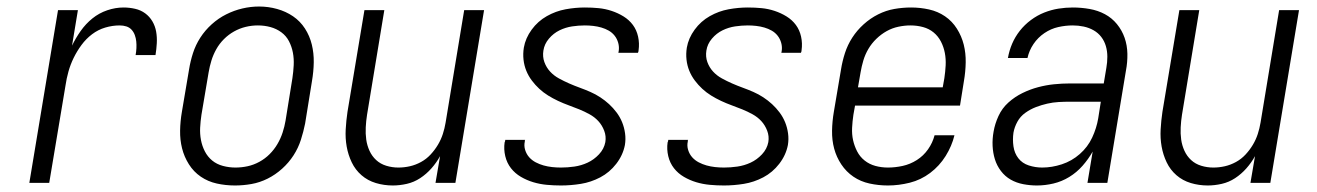

<svg xmlns="http://www.w3.org/2000/svg" viewBox="-20 -561 4040 589"><path d="M70 0 158 -530H219L201 -421Q212 -444 227.5 -466Q243 -488 263.5 -504.5Q284 -521 309 -529.5Q334 -538 359 -538Q377 -538 394.5 -534Q412 -530 425.5 -520Q439 -510 447.5 -495.5Q456 -481 459 -464Q462 -447 461 -428.5Q460 -410 457 -392H396Q398 -403 398.5 -413.5Q399 -424 398 -434Q397 -444 393.5 -453.5Q390 -463 383.5 -470Q377 -477 367.5 -480Q358 -483 347 -483Q325 -483 303 -476.5Q281 -470 262.5 -456Q244 -442 230 -423Q216 -404 206 -383.5Q196 -363 190 -341.5Q184 -320 181 -299L131 0Z M701 8Q672 8 645 2Q618 -4 596 -19Q574 -34 559.5 -57Q545 -80 538.5 -106Q532 -132 532.5 -160.5Q533 -189 538 -218L560 -348Q564 -373 572 -398Q580 -423 594.5 -445.5Q609 -468 629.5 -486.5Q650 -505 674 -517Q698 -529 723.5 -535Q749 -541 775 -541Q803 -541 830 -533.5Q857 -526 879 -511Q901 -496 915.5 -473.5Q930 -451 936.5 -424.5Q943 -398 942.5 -369.5Q942 -341 937 -312L916 -182Q911 -157 903 -132Q895 -107 880.5 -84.5Q866 -62 845.5 -43.5Q825 -25 801 -13Q777 -1 751.5 3.5Q726 8 701 8ZM702 -47Q721 -47 739.5 -51Q758 -55 775.5 -64.5Q793 -74 807 -88Q821 -102 831 -119Q841 -136 847 -154.5Q853 -173 856 -191L877 -321Q880 -341 881 -361Q882 -381 878.5 -399.5Q875 -418 866.5 -434.5Q858 -451 843 -462Q828 -473 809.5 -478Q791 -483 771 -483Q752 -483 733.5 -478.5Q715 -474 698 -464.5Q681 -455 667 -441Q653 -427 643.5 -410Q634 -393 628.5 -375Q623 -357 620 -339L598 -209Q595 -189 594 -169.5Q593 -150 596.5 -131.5Q600 -113 608.5 -96.5Q617 -80 631 -68.5Q645 -57 664 -52Q683 -47 702 -47Z M1185 8Q1158 8 1133 0.5Q1108 -7 1089 -23.5Q1070 -40 1059 -63Q1048 -86 1043.5 -111.5Q1039 -137 1040.5 -164Q1042 -191 1046 -218L1098 -530H1159L1106 -209Q1103 -190 1102 -170.5Q1101 -151 1103.5 -133Q1106 -115 1113.5 -98.5Q1121 -82 1134 -70Q1147 -58 1165 -52.5Q1183 -47 1202 -47Q1220 -47 1237.5 -51Q1255 -55 1271.5 -64Q1288 -73 1301 -87Q1314 -101 1323.5 -117Q1333 -133 1338.5 -150Q1344 -167 1347 -185L1404 -530H1465L1377 0H1316L1330 -82Q1319 -62 1303.5 -44.5Q1288 -27 1269 -14.5Q1250 -2 1228 3Q1206 8 1185 8Z M1701 8Q1679 8 1657.5 6Q1636 4 1616 -2Q1596 -8 1578 -18.5Q1560 -29 1547.5 -45Q1535 -61 1530 -82Q1525 -103 1528 -124Q1529 -126 1529.5 -128Q1530 -130 1530 -132H1591Q1590 -131 1590 -130Q1590 -129 1590 -127Q1587 -114 1591 -101Q1595 -88 1603.5 -78.5Q1612 -69 1623.5 -63Q1635 -57 1647.5 -53.5Q1660 -50 1673.5 -48.5Q1687 -47 1701 -47Q1721 -47 1742 -50Q1763 -53 1782.5 -62Q1802 -71 1817.5 -87.5Q1833 -104 1837 -125Q1840 -143 1833.5 -160Q1827 -177 1815.5 -189.5Q1804 -202 1788.5 -210.5Q1773 -219 1757 -225.5Q1741 -232 1724.5 -238Q1708 -244 1692 -251.5Q1676 -259 1661.5 -268Q1647 -277 1634.5 -288.5Q1622 -300 1611.5 -314Q1601 -328 1594.5 -344Q1588 -360 1586 -378Q1584 -396 1587 -415Q1592 -444 1611 -470Q1630 -496 1657.5 -511.5Q1685 -527 1715 -532.5Q1745 -538 1774 -538Q1796 -538 1816.5 -536Q1837 -534 1856.5 -527.5Q1876 -521 1893 -510.5Q1910 -500 1921.5 -484.5Q1933 -469 1937.5 -448.5Q1942 -428 1939 -407Q1939 -405 1938.5 -403Q1938 -401 1937 -399H1877Q1877 -401 1877.5 -402Q1878 -403 1878 -404Q1880 -417 1876.5 -429.5Q1873 -442 1865.5 -451.5Q1858 -461 1847.5 -467Q1837 -473 1825 -476.5Q1813 -480 1800 -481.5Q1787 -483 1774 -483Q1755 -483 1735 -480Q1715 -477 1696.5 -468Q1678 -459 1664 -442.5Q1650 -426 1647 -406Q1644 -387 1650 -370.5Q1656 -354 1667.5 -341.5Q1679 -329 1694.5 -320.5Q1710 -312 1726 -305Q1742 -298 1758.5 -292Q1775 -286 1791 -279Q1807 -272 1821.5 -262.5Q1836 -253 1848.5 -241.5Q1861 -230 1871.5 -216Q1882 -202 1888.5 -186Q1895 -170 1897.5 -152Q1900 -134 1897 -116Q1891 -85 1870.5 -58.5Q1850 -32 1821.5 -17Q1793 -2 1762 3Q1731 8 1701 8Z M2201 8Q2179 8 2157.5 6Q2136 4 2116 -2Q2096 -8 2078 -18.5Q2060 -29 2047.5 -45Q2035 -61 2030 -82Q2025 -103 2028 -124Q2029 -126 2029.5 -128Q2030 -130 2030 -132H2091Q2090 -131 2090 -130Q2090 -129 2090 -127Q2087 -114 2091 -101Q2095 -88 2103.5 -78.5Q2112 -69 2123.5 -63Q2135 -57 2147.5 -53.5Q2160 -50 2173.5 -48.5Q2187 -47 2201 -47Q2221 -47 2242 -50Q2263 -53 2282.5 -62Q2302 -71 2317.5 -87.5Q2333 -104 2337 -125Q2340 -143 2333.5 -160Q2327 -177 2315.5 -189.5Q2304 -202 2288.5 -210.5Q2273 -219 2257 -225.5Q2241 -232 2224.5 -238Q2208 -244 2192 -251.5Q2176 -259 2161.5 -268Q2147 -277 2134.5 -288.5Q2122 -300 2111.5 -314Q2101 -328 2094.5 -344Q2088 -360 2086 -378Q2084 -396 2087 -415Q2092 -444 2111 -470Q2130 -496 2157.5 -511.5Q2185 -527 2215 -532.5Q2245 -538 2274 -538Q2296 -538 2316.5 -536Q2337 -534 2356.5 -527.5Q2376 -521 2393 -510.5Q2410 -500 2421.5 -484.5Q2433 -469 2437.5 -448.5Q2442 -428 2439 -407Q2439 -405 2438.5 -403Q2438 -401 2437 -399H2377Q2377 -401 2377.5 -402Q2378 -403 2378 -404Q2380 -417 2376.5 -429.5Q2373 -442 2365.5 -451.5Q2358 -461 2347.5 -467Q2337 -473 2325 -476.5Q2313 -480 2300 -481.5Q2287 -483 2274 -483Q2255 -483 2235 -480Q2215 -477 2196.5 -468Q2178 -459 2164 -442.5Q2150 -426 2147 -406Q2144 -387 2150 -370.5Q2156 -354 2167.5 -341.5Q2179 -329 2194.5 -320.5Q2210 -312 2226 -305Q2242 -298 2258.5 -292Q2275 -286 2291 -279Q2307 -272 2321.5 -262.5Q2336 -253 2348.5 -241.5Q2361 -230 2371.5 -216Q2382 -202 2388.5 -186Q2395 -170 2397.5 -152Q2400 -134 2397 -116Q2391 -85 2370.5 -58.5Q2350 -32 2321.5 -17Q2293 -2 2262 3Q2231 8 2201 8Z M2704 8Q2675 8 2647.5 2Q2620 -4 2598 -19Q2576 -34 2561 -56.5Q2546 -79 2539 -105Q2532 -131 2532.5 -160Q2533 -189 2538 -218L2560 -348Q2564 -373 2572 -398Q2580 -423 2594.5 -445.5Q2609 -468 2629.5 -486.5Q2650 -505 2674 -517Q2698 -529 2723.5 -533.5Q2749 -538 2775 -538Q2803 -538 2830 -532Q2857 -526 2879 -511Q2901 -496 2915.5 -473Q2930 -450 2936.5 -424Q2943 -398 2942.5 -369.5Q2942 -341 2937 -312L2925 -237H2603L2598 -209Q2595 -189 2594 -169Q2593 -149 2597 -131Q2601 -113 2609.5 -96.5Q2618 -80 2632.5 -68.5Q2647 -57 2665.5 -52Q2684 -47 2704 -47Q2726 -47 2749 -52Q2772 -57 2792.5 -70Q2813 -83 2827 -103Q2841 -123 2847 -146H2908Q2900 -113 2881 -82.5Q2862 -52 2833.5 -30.5Q2805 -9 2771 -0.5Q2737 8 2704 8ZM2872 -293 2877 -321Q2880 -341 2881 -360.5Q2882 -380 2878.5 -398.5Q2875 -417 2866.5 -433.5Q2858 -450 2844 -461.5Q2830 -473 2811.5 -478Q2793 -483 2773 -483Q2755 -483 2736 -479Q2717 -475 2700 -465.5Q2683 -456 2668.5 -442Q2654 -428 2644 -411Q2634 -394 2628.5 -375.5Q2623 -357 2620 -339L2612 -293Z M3161 8Q3140 8 3119 4Q3098 0 3080.5 -10Q3063 -20 3050.5 -36.5Q3038 -53 3032 -72.5Q3026 -92 3025 -113.5Q3024 -135 3028 -157Q3032 -181 3043 -205Q3054 -229 3073.5 -246.5Q3093 -264 3116.5 -275.5Q3140 -287 3164.5 -293.5Q3189 -300 3213.5 -302.5Q3238 -305 3262 -305H3366L3374 -353Q3377 -370 3377 -387Q3377 -404 3372.5 -419.5Q3368 -435 3358.5 -447.5Q3349 -460 3335 -468Q3321 -476 3304.5 -479.5Q3288 -483 3271 -483Q3249 -483 3226.5 -478Q3204 -473 3184 -459.5Q3164 -446 3150.5 -426Q3137 -406 3132 -383H3072Q3076 -406 3085 -427Q3094 -448 3108.5 -466.5Q3123 -485 3142.5 -499.5Q3162 -514 3183.5 -522.5Q3205 -531 3227 -534.5Q3249 -538 3271 -538Q3297 -538 3322.5 -533.5Q3348 -529 3369.5 -517.5Q3391 -506 3406.5 -487Q3422 -468 3430 -445Q3438 -422 3438.5 -396Q3439 -370 3434 -344L3377 0H3316L3332 -96Q3319 -73 3301 -52.5Q3283 -32 3260 -18Q3237 -4 3211.5 2Q3186 8 3161 8ZM3177 -47Q3207 -47 3237.5 -57Q3268 -67 3292.5 -88.5Q3317 -110 3330.5 -139Q3344 -168 3349 -198L3357 -249H3262Q3245 -249 3227.5 -248Q3210 -247 3192.5 -243Q3175 -239 3158 -232.5Q3141 -226 3125.5 -215Q3110 -204 3101 -187.5Q3092 -171 3089 -154Q3086 -133 3089 -112Q3092 -91 3104 -75.5Q3116 -60 3136 -53.5Q3156 -47 3177 -47Z M3685 8Q3658 8 3633 0.5Q3608 -7 3589 -23.5Q3570 -40 3559 -63Q3548 -86 3543.5 -111.5Q3539 -137 3540.5 -164Q3542 -191 3546 -218L3598 -530H3659L3606 -209Q3603 -190 3602 -170.5Q3601 -151 3603.5 -133Q3606 -115 3613.5 -98.5Q3621 -82 3634 -70Q3647 -58 3665 -52.5Q3683 -47 3702 -47Q3720 -47 3737.5 -51Q3755 -55 3771.5 -64Q3788 -73 3801 -87Q3814 -101 3823.5 -117Q3833 -133 3838.5 -150Q3844 -167 3847 -185L3904 -530H3965L3877 0H3816L3830 -82Q3819 -62 3803.5 -44.5Q3788 -27 3769 -14.5Q3750 -2 3728 3Q3706 8 3685 8Z"/></svg>

Font: Iosevka Curly Light Oblique
Style: Regular
Weight: 300
Italic angle: -9°
Monospace: yes
Designer: Belleve Invis
Foundry: Belleve Invis
Version: Version 11.1.0; ttfautohint (v1.8.3)